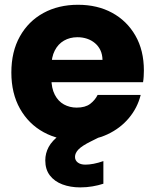

<svg xmlns="http://www.w3.org/2000/svg" viewBox="-20 -586 656 812"><path d="M177.8 -238.3 178.3 -332.9H413.5Q413 -355.9 404.7 -373.5Q396.4 -391.1 381.7 -403.5Q367.1 -415.9 348 -422.3Q329 -428.6 307.5 -428.6Q275.6 -428.6 250.6 -414.2Q225.6 -399.8 211.5 -372Q197.3 -344.3 197.3 -303.5V-254.7Q197.3 -213.2 211.7 -185.4Q226.1 -157.6 250.5 -144.2Q274.9 -130.9 304.1 -130.9Q340.7 -130.9 361.4 -146.7Q382.1 -162.6 392.9 -184.6H575Q561.6 -130.3 525.2 -86.8Q488.9 -43.3 434.2 -17.7Q379.5 7.9 309.9 7.9Q228.2 7.9 164.7 -26.8Q101.1 -61.5 64.5 -126.3Q28 -191.1 28 -279.2Q28 -367.8 64.1 -432Q100.1 -496.3 163.7 -531.1Q227.3 -565.8 309.9 -565.8Q392.1 -565.8 454.4 -531.8Q516.8 -497.8 552.6 -435.5Q588.5 -373.2 588.5 -287.9Q588.5 -276.1 587.7 -263.4Q587 -250.7 585 -238.3ZM334.4 -71 373.7 -87.8 410.1 -10.8 364.2 12.1Q327.5 30.2 312.3 45.6Q297.2 61.1 297.2 77.5Q297.2 92.2 309 101.3Q320.9 110.3 341.1 110.3Q356.7 110.3 376.3 106.6Q395.9 102.8 417.2 95.3V191Q395.9 198 371.2 202.2Q346.5 206.5 319.2 206.5Q277.7 206.5 244 193.9Q210.4 181.3 190.9 155.9Q171.5 130.6 171.5 92.2Q171.5 62.5 185.8 35.6Q200.2 8.7 235.6 -17.8Q271 -44.2 334.4 -71Z"/></svg>

Font: Poppins Variable
Style: Regular
Weight: 100
Designer: Jonny Pinhorn
Foundry: Indian Type Foundry
Version: Version 6.000